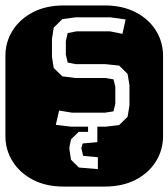

<svg xmlns="http://www.w3.org/2000/svg" viewBox="-22 -689 622 709"><path d="M213.9 0Q147.9 0 99.6 -25.1Q51.3 -50.3 24.7 -92.8Q-2 -135.3 -2 -186V-482.9Q-2 -534.2 24.7 -576.4Q51.3 -618.7 99.6 -643.8Q147.9 -668.9 213.9 -668.9H364.3Q430.2 -668.9 478.8 -643.8Q527.3 -618.7 553.7 -576.4Q580.1 -534.2 580.1 -482.9V-186Q580.1 -135.3 553.7 -92.8Q527.3 -50.3 478.8 -25.1Q430.2 0 364.3 0ZM241.2 -221.2H303.2V-202.1H268.6L240.2 -174.3L234.4 -146.5V-137.2L240.2 -99.1L269.5 -70.3L339.4 -64.5V-108.4L285.2 -113.3L278.3 -142.1L283.2 -159.2L337.4 -164.1V-221.2H368.2L418 -227.1L449.2 -257.8L456.1 -299.8V-374L449.2 -416L418 -446.8L367.2 -452.1H257.8L228 -458L221.2 -486.8V-538.1L228 -566.9L260.3 -573.2H384.3L430.2 -564L441.9 -617.2L385.3 -625H256.8L208 -618.2L176.3 -586.9L169.9 -545.9V-479L176.3 -438L208 -407.2L256.8 -400.9H367.2L397 -396L403.8 -369.1V-305.2L397 -277.8L365.2 -272.9H244.1L196.3 -280.8L184.1 -228Z"/></svg>

Font: Monofett
Style: Regular
Weight: 400
Designer: Vernon Adams
Foundry: Vernon Adams
Version: Version 1.100; ttfautohint (v1.8.4.7-5d5b);gftools[0.9.28]